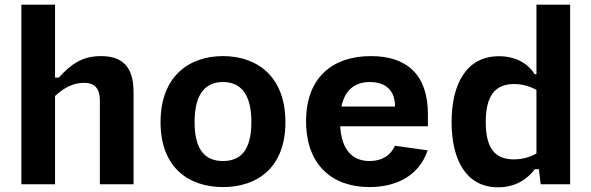

<svg xmlns="http://www.w3.org/2000/svg" viewBox="-20 -785 2520 818"><path d="M214.5 0V-376C250.5 -409.5 290.5 -432 337 -432C377.5 -432 405.5 -415.5 405.5 -355.5V0H549V-392.5C549 -501 501.5 -546 410 -546C329 -546 282.5 -511 230.5 -454.5H214.5V-765H71V0Z M1196 -264.5C1196 -460 1075 -546 930 -546C785.5 -546 664 -460 664 -264.5C664 -69.5 785.5 12 930 12C1075 12 1196 -69.5 1196 -264.5ZM1051 -265C1051 -138 999.5 -99 930 -99C860.5 -99 809 -138 809 -265C809 -392 860.5 -435.5 930 -435.5C999.5 -435.5 1051 -392 1051 -265Z M1284 -268.5C1284 -82 1395.5 12 1554 12C1657.5 12 1762.5 -28 1802 -144.5L1662.5 -164C1642 -118.5 1602.5 -99 1554.5 -99C1477.5 -99 1435 -151 1429.5 -247H1803V-299.5C1803 -465.5 1714.5 -546 1560.5 -546C1398 -546 1284 -456 1284 -268.5ZM1434.5 -331C1450.5 -406 1496 -435.5 1556 -435.5C1620.5 -435.5 1663 -402 1663 -332V-331Z M1904 -265C1904 -105.5 1965 13 2102 13C2177.5 13 2227.5 -23 2258.5 -64H2276L2283.5 0H2409V-765H2265.5V-469H2258C2232.5 -510 2182 -545.5 2106 -545.5C1966 -545.5 1904 -425.5 1904 -265ZM2049.5 -265C2049.5 -377 2089.5 -427 2170 -427C2201 -427 2234 -419.5 2265.5 -402V-131C2235.5 -114 2202.5 -106 2169.5 -106C2088.5 -106 2049.5 -153.5 2049.5 -265Z"/></svg>

Font: Monaspace Neon
Style: Bold
Weight: 700
Designer: Riley Cran & the Lettermatic Team
Foundry: Lettermatic
Version: Version 1.200 (Monaspace Neon)